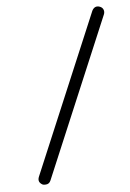

<svg xmlns="http://www.w3.org/2000/svg" viewBox="-51 -736 524 774"><g transform="rotate(-5 211.0 -348.5)"><path d="M91 -1Q69 -12 78 -34L351 -682Q362 -703 383 -695Q393 -691 396.5 -682Q400 -673 396 -663L123 -15Q117 0 101 0Q94 0 91 -1Z"/></g></svg>

Font: Quicksand
Style: Regular
Weight: 400
Designer: Andrew Paglinawan
Foundry: Andrew Paglinawan
Version: 1.002